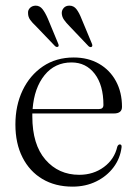

<svg xmlns="http://www.w3.org/2000/svg" viewBox="-20 -668 498 698"><path d="M423.5 -279.5Q423.5 -255.5 394 -255.5H97.5Q97.5 -250 97.5 -245Q97.5 -142.5 145.2 -87.5Q193 -32.5 268 -32.5Q319.5 -32.5 357.8 -60.8Q396 -89 406.5 -135Q410 -143 415.5 -143Q423 -143 422 -133Q417 -92 392.8 -59.8Q368.5 -27.5 330 -8.5Q291.5 10.5 243.5 10.5Q181 10.5 134.2 -17.2Q87.5 -45 61.8 -95.8Q36 -146.5 36 -215.5Q36 -284.5 62.2 -339.5Q88.5 -394.5 136.2 -426.8Q184 -459 248 -459Q300.5 -459 340 -436.2Q379.5 -413.5 401.5 -373Q423.5 -332.5 423.5 -279.5ZM240 -441Q179.5 -441 142 -394.8Q104.5 -348.5 98.5 -271.5H339.5Q356 -271.5 356 -286.5Q356 -358.5 324.2 -399.8Q292.5 -441 240 -441ZM276.5 -599.5 314 -509.5Q317.5 -501 313.5 -498Q309 -494.5 302 -500L232.5 -573Q220.5 -585 212.8 -596Q205 -607 204.5 -620.5Q204.5 -631.5 212 -639.5Q219.5 -647.5 232.5 -647.5Q248 -647.5 258 -634.5Q268 -621.5 276.5 -599.5ZM154 -600 191.5 -509.5Q195 -501.5 191.5 -498.5Q186.5 -495 180 -500.5L110.5 -573Q98 -584.5 90 -595.5Q82 -606.5 82 -620Q81 -631 88.8 -639Q96.5 -647 109.5 -647.5Q124.5 -647.5 134.5 -634.8Q144.5 -622 154 -600Z"/></svg>

Font: Fraunces 72pt Light
Style: Regular
Weight: 300
Version: Version 1.000;[0bf87f6ff]